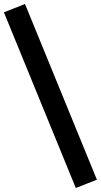

<svg xmlns="http://www.w3.org/2000/svg" viewBox="-22 -825 505 960"><path d="M357 115 -2.5 -763.5 103 -805 462.5 73.5Z"/></svg>

Font: Geologica Medium
Style: Regular
Weight: 500
Designer: Sindre Bremnes, Frode Helland
Foundry: Monokrom Skriftforlag AS
Version: Version 1.010;gftools[0.9.28]